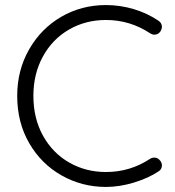

<svg xmlns="http://www.w3.org/2000/svg" viewBox="-20 -729 693 759"><path d="M620 -623Q620 -614 613 -603Q604 -592 590 -592Q582 -592 574 -597Q494 -650 399 -650Q318 -650 252.5 -612Q187 -574 149.5 -505.5Q112 -437 112 -350Q112 -261 150 -192.5Q188 -124 253.5 -86.5Q319 -49 399 -49Q494 -49 573 -101Q581 -106 590 -106Q604 -106 613 -94Q620 -86 620 -75Q620 -59 606 -51Q567 -25 510 -7.5Q453 10 399 10Q304 10 223.5 -35.5Q143 -81 95.5 -163Q48 -245 48 -350Q48 -451 95 -533.5Q142 -616 222 -662.5Q302 -709 399 -709Q455 -709 508.5 -693Q562 -677 605 -648Q620 -639 620 -623Z"/></svg>

Font: Quicksand
Style: Regular
Weight: 400
Designer: Andrew Paglinawan
Foundry: Andrew Paglinawan
Version: Version 3.000